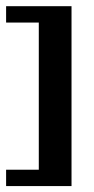

<svg xmlns="http://www.w3.org/2000/svg" viewBox="-20 -556 308 629"><path d="M214.3 53.6H0V0H107.1V-482.1H0V-535.7H214.3Z"/></svg>

Font: Jersey 10
Style: Regular
Weight: 400
Designer: Sarah Cadigan-Fried
Version: Version 1.000